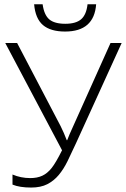

<svg xmlns="http://www.w3.org/2000/svg" viewBox="-20 -863 586 893"><path d="M125 9.3Q71.3 9.3 38.1 -4.4V-51.3Q77.1 -34.7 120.6 -34.7Q153.3 -34.7 176.8 -45.7Q200.2 -56.6 220 -81.3Q239.7 -106 268.6 -164.1L4.4 -663.1H59.6L262.2 -275.9Q277.8 -244.6 290.5 -210.9H292.5L303.7 -238.8L494.1 -663.1H545.9L333.5 -196.8Q313 -151.9 294.4 -114Q275.9 -76.2 253.2 -49.1Q230.5 -22 200 -6.3Q169.4 9.3 125 9.3ZM282.7 -716.3Q215.3 -716.3 179.9 -746.3Q144.5 -776.4 138.7 -843.3H178.2Q185.1 -793.5 209.2 -772.9Q233.4 -752.4 283.7 -752.4Q333.5 -752.4 357.7 -773.7Q381.8 -794.9 387.2 -843.3H427.2Q418 -716.3 282.7 -716.3Z"/></svg>

Font: Bpm'online Open Sans Light
Style: Regular
Weight: 300
Foundry: Ascender Corporation
Version: Version 1.10